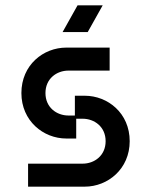

<svg xmlns="http://www.w3.org/2000/svg" viewBox="-20 -698 565 718"><path d="M150 -350C150 -404 192 -434 236 -434H390V-520H228C142 -520 60 -455 60 -350C60 -246 142 -180 228 -180H265V-254H289C333 -254 375 -224 375 -170C375 -116 333 -86 289 -86H85V0H297C383 0 465 -66 465 -170C465 -275 383 -340 297 -340H260V-266H236C192 -266 150 -296 150 -350ZM214 -578H308L364 -678H270Z"/></svg>

Font: Grotesk 02 Mince
Style: Bold
Weight: 400
Designer: Frank Adebiaye, contributions by Jérémy Landes, Ariel Martín Pérez
Foundry: Velvetyne Type Foundry
Version: Version 3.000;Glyphs 3.1.2 (3150)